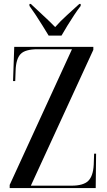

<svg xmlns="http://www.w3.org/2000/svg" viewBox="-20 -951 540 971"><path d="M29 0V-16L344 -702H171Q107 -702 84 -677.5Q61 -653 59 -595L57 -541H46L52 -714H452V-699L136 -12H342Q401 -12 426 -36Q451 -60 454 -118L456 -174H466L464 0ZM226 -771Q212 -794 195 -821.5Q178 -849 160.5 -875.5Q143 -902 129 -921V-931H136Q164 -904 197 -874Q230 -844 259 -814Q286 -845 319 -874.5Q352 -904 381 -931H388V-921Q373 -902 355.5 -875.5Q338 -849 321 -821.5Q304 -794 291 -771Z"/></svg>

Font: Noto Serif Display ExtraCondensed Medium
Style: Regular
Weight: 500
Width: 2
Designer: Monotype Design Team
Foundry: Monotype Imaging Inc.
Version: Version 2.009